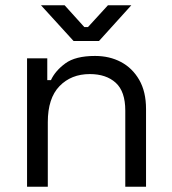

<svg xmlns="http://www.w3.org/2000/svg" viewBox="-20 -711 653 731"><path d="M83 0V-489H160V-406H174Q190 -441 228.5 -469.5Q267 -498 342 -498Q397 -498 440.5 -475Q484 -452 510 -407Q536 -362 536 -296V0H457V-290Q457 -363 420.5 -396Q384 -429 322 -429Q251 -429 206.5 -383Q162 -337 162 -246V0ZM260 -555 136 -691H226L301 -608H315L391 -691H480L357 -555Z"/></svg>

Font: Space Grotesk Light
Style: Regular
Weight: 400
Version: Version 2.000